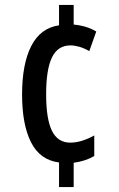

<svg xmlns="http://www.w3.org/2000/svg" viewBox="-20 -744 478 774"><path d="M277 -645Q330 -640 368 -617L340 -538Q319 -550 299.5 -555.5Q280 -561 264 -561Q213 -561 189.5 -512.5Q166 -464 166 -364Q166 -264 189.5 -216.5Q213 -169 263 -169Q286 -169 310.5 -176.5Q335 -184 360 -198V-115Q324 -94 277 -88V10H218V-89Q141 -99 105 -170.5Q69 -242 69 -363Q69 -486 106 -558.5Q143 -631 218 -642V-724H277Z"/></svg>

Font: Noto Sans Kannada ExtraCondensed Medium
Style: Regular
Weight: 500
Width: 2
Designer: Jelle Bosma - Monotype Design Team
Foundry: Monotype Imaging Inc.
Version: Version 2.005; ttfautohint (v1.8.4.7-5d5b)